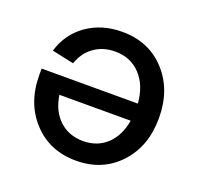

<svg xmlns="http://www.w3.org/2000/svg" viewBox="-98 -620 752 733"><g transform="rotate(20 277.5 -253.5)"><path d="M523.9 -252.9Q523.9 -138.2 456.1 -65.2Q388.2 7.8 280.8 7.8Q173.8 7.8 106 -65.2Q38.1 -138.2 38.1 -252.9V-277.8H429.2Q423.3 -350.6 383.3 -392.8Q343.3 -435.1 280.8 -435.1Q231.4 -435.1 195.6 -409.4Q159.7 -383.8 144 -337.9L55.2 -356.9Q76.2 -429.2 136.7 -472.2Q197.3 -515.1 280.8 -515.1Q388.2 -515.1 456.1 -441.7Q523.9 -368.2 523.9 -252.9ZM280.8 -71.8Q338.4 -71.8 376.7 -107.7Q415 -143.6 425.8 -207H136.2Q145.5 -144 184.1 -107.9Q222.7 -71.8 280.8 -71.8Z"/></g></svg>

Font: LT Superior Med
Style: Regular
Weight: 500
Designer: Daniel Lyons
Foundry: LyonsType
Version: Version 1.000